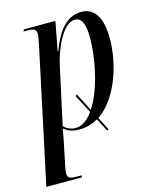

<svg xmlns="http://www.w3.org/2000/svg" viewBox="-135 -624 755 943"><g transform="rotate(-15 242.0 -153.0)"><path d="M342 50 350 45 316 -21C422 -91 472 -261 472 -382C472 -493 435 -546 369 -546C292 -546 245 -480 211 -388H208L236 -536H75L72 -526H90C127 -526 136 -519 136 -494C136 -484 132 -465 127 -440L-18 240H163L165 230H144C106 230 93 226 93 202C93 194 94 184 98 165L124 39C127 21 130 6 134 -16C157 1 176 10 212 10C248 10 280 0 308 -16ZM197 -2C170 -2 147 -15 137 -28L200 -318C219 -406 271 -517 328 -517C360 -517 379 -491 379 -413C379 -304 347 -154 291 -69L245 -159L236 -154L285 -60C260 -25 230 -2 197 -2Z"/></g></svg>

Font: Noto Serif Display ExtraCondensed Medium
Style: Italic
Weight: 500
Width: 2
Italic angle: -12°
Designer: Monotype Design Team
Foundry: Monotype Imaging Inc.
Version: Version 2.009